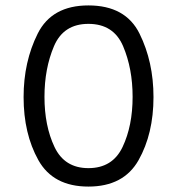

<svg xmlns="http://www.w3.org/2000/svg" viewBox="-20 -686 653 708"><path d="M67 -328Q67 -458 119 -562Q171 -666 306 -666Q443 -666 494.5 -562Q546 -458 546 -328Q546 -193 491 -95.5Q436 2 306 2Q176 2 121.5 -95.5Q67 -193 67 -328ZM469 -329Q469 -433 434 -515.5Q399 -598 306 -598Q214 -598 179 -515.5Q144 -433 144 -329Q144 -222 181 -144Q218 -66 306 -66Q395 -66 432 -144Q469 -222 469 -329Z"/></svg>

Font: Cairo
Style: Regular
Weight: 400
Designer: Mohamed Gaber, the designers of Titillium
Foundry: Kief Type Foundry
Version: Version 2.009; ttfautohint (v1.5.33-1714) -l 8 -r 50 -G 200 